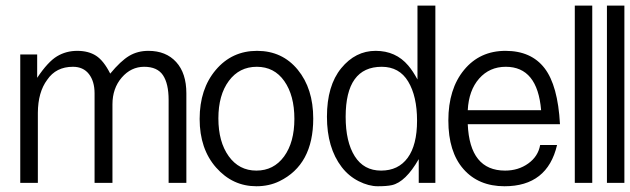

<svg xmlns="http://www.w3.org/2000/svg" viewBox="-20 -645 2202 671"><path d="M569.3 -5.9V-295.9Q569.3 -352.5 549.6 -382.1Q529.8 -411.6 483.9 -411.6Q438 -411.6 405.5 -374Q373 -336.4 373 -280.3V-5.9H310.5V-318.8Q310.5 -360.8 290.8 -386.2Q271 -411.6 234.9 -411.6Q175.8 -411.6 145 -366.2Q112.8 -323.2 112.3 -251V-5.9H50.8V-454.6H109.9V-373Q147.5 -429.2 179.2 -448.2Q210.9 -467.3 250 -467.3Q289.1 -467.3 315.7 -450.2Q342.3 -433.1 365.2 -387.7Q401.9 -432.1 431.4 -449.7Q460.9 -467.3 498.5 -467.3Q560.1 -467.3 595.7 -428.2Q631.3 -389.2 631.3 -318.8V-5.9Z M877.4 -411.6Q816.4 -411.6 779.8 -362.3Q743.2 -313 743.2 -231.2Q743.2 -149.4 779.3 -99.1Q815.4 -48.8 876 -48.8Q936.5 -48.8 972.7 -98.1Q1008.8 -147.5 1008.8 -229.5Q1008.8 -311.5 973.6 -361.6Q938.5 -411.6 877.4 -411.6ZM876 5.9Q793 5.9 735.4 -59.3Q677.7 -124.5 677.7 -229.2Q677.7 -334 734.1 -400.6Q790.5 -467.3 878.4 -467.3Q966.3 -467.3 1020.5 -401.4Q1074.7 -335.4 1074.7 -230.5Q1074.7 -69.3 956.5 -11.7Q920.4 5.9 876 5.9Z M1314 -411.6Q1188 -411.6 1188 -236.8Q1188 -149.4 1219.7 -99.1Q1251.5 -48.8 1311.8 -48.8Q1372.1 -48.8 1404.8 -93.5Q1437.5 -138.2 1437.5 -223.4Q1437.5 -308.6 1406.5 -360.1Q1375.5 -411.6 1314 -411.6ZM1443.4 -5.9V-88.9Q1397.5 -8.8 1349.6 2Q1332 5.9 1300.3 5.9Q1268.6 5.9 1233.6 -11.7Q1198.7 -29.3 1174.3 -61Q1122.6 -128.4 1122.6 -237.1Q1122.6 -345.7 1172.4 -406.5Q1222.2 -467.3 1292.7 -467.3Q1363.3 -467.3 1406.7 -416Q1422.9 -397 1439 -367.2V-625.5H1501.5V-5.9Z M1871.1 -259.8Q1858.4 -411.6 1747.6 -411.6Q1690.9 -411.6 1654.5 -370.4Q1618.2 -329.1 1614.7 -259.8ZM1926.8 -138.2Q1893.1 5.9 1743.2 5.9Q1652.3 5.9 1599.6 -54.2Q1546.9 -114.3 1546.9 -224.1Q1546.9 -334 1601.8 -400.6Q1656.7 -467.3 1746.6 -467.3Q1836.4 -467.3 1883.1 -406.7Q1929.7 -346.2 1937 -210.9H1614.7Q1621.6 -48.8 1745.1 -48.8Q1791.5 -48.8 1826.2 -73.7Q1860.8 -98.6 1867.7 -138.2Z M1988.8 -5.9V-625.5H2049.8V-5.9Z M2101.1 -5.9V-625.5H2162.1V-5.9Z"/></svg>

Font: RIT Meera New
Style: Regular
Weight: 400
Designer: Hussain K H
Foundry: RIT
Version: 1.6.2